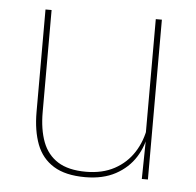

<svg xmlns="http://www.w3.org/2000/svg" viewBox="-42 -529 593 581"><g transform="rotate(5 254.0 -238.5)"><path d="M73.5 -485.5H92V-175.5Q92 -123 106.2 -85.2Q120.5 -47.5 152.5 -27.2Q184.5 -7 238 -7Q288 -7 324.5 -26.8Q361 -46.5 383.2 -81.2Q405.5 -116 412 -160.5L421 -141.5H415.5Q411 -101 389.2 -66.5Q367.5 -32 329.2 -11.2Q291 9.5 237 9.5Q177 9.5 141 -12.8Q105 -35 89.2 -76.2Q73.5 -117.5 73.5 -174.5ZM408.5 -485.5H427V0H408.5L410.5 -127H408.5Z"/></g></svg>

Font: Anek Malayalam Thin
Style: Regular
Weight: 250
Version: Version 1.003